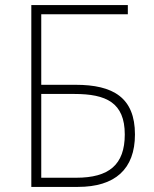

<svg xmlns="http://www.w3.org/2000/svg" viewBox="-20 -734 603 754"><path d="M103 0H286C431 0 510 -69 510 -206C510 -351 424 -401 277 -401H142V-678H482V-714H103ZM142 -36V-365H272C397 -365 470 -331 470 -206C470 -87 408 -36 279 -36Z"/></svg>

Font: Noto Sans Mono SemiCondensed ExtraLight
Style: Regular
Weight: 200
Width: 4
Designer: Monotype Design Team
Foundry: Monotype Imaging Inc.
Version: Version 2.014